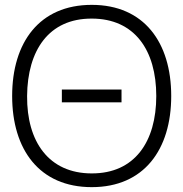

<svg xmlns="http://www.w3.org/2000/svg" viewBox="-20 -755 754 790"><path d="M357.5 15C572.5 15 684.5 -139.5 684.5 -360C684.5 -580.5 572.5 -735 357.5 -735C142 -735 30 -580.5 30 -360C30 -139.5 142 15 357.5 15ZM91.5 -360C93 -547.5 180.5 -679 357.5 -678.5C534.5 -678.5 623 -547.5 623 -360C623 -172.5 534.5 -41 357.5 -41.5C180.5 -41.5 90 -172.5 91.5 -360ZM234.5 -334H480V-386.5H234.5Z"/></svg>

Font: Eudonet Light
Style: Regular
Weight: 300
Designer: Mikhail Sharanda
Foundry: Mikhail Sharanda
Version: Version 4.503;Glyphs 3.1.2 (3151)